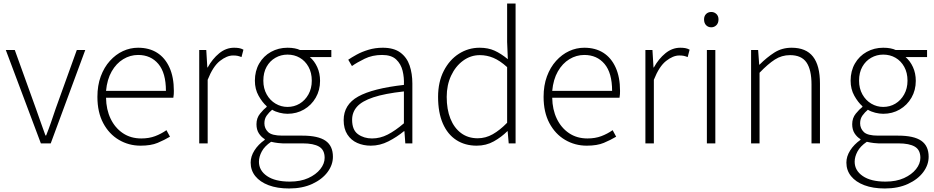

<svg xmlns="http://www.w3.org/2000/svg" viewBox="-20 -814 5305 1090"><path d="M212 0 13 -530H64L184 -197Q198 -158 211.5 -119Q225 -80 238 -45H242Q256 -80 269.5 -119Q283 -158 296 -197L416 -530H464L268 0Z M778 13Q711 13 655 -20Q599 -53 566 -115Q533 -177 533 -264Q533 -329 552 -380.5Q571 -432 604 -468.5Q637 -505 678 -524Q719 -543 764 -543Q827 -543 872 -514.5Q917 -486 942 -431Q967 -376 967 -298Q967 -289 966.5 -279.5Q966 -270 964 -259H582Q583 -192 608 -140Q633 -88 677.5 -58Q722 -28 782 -28Q826 -28 860.5 -41Q895 -54 925 -75L945 -38Q913 -19 875 -3Q837 13 778 13ZM582 -298H922Q922 -400 879 -451Q836 -502 764 -502Q719 -502 679.5 -478Q640 -454 614 -408.5Q588 -363 582 -298Z M1111 0V-530H1151L1157 -431H1159Q1186 -480 1224.5 -511.5Q1263 -543 1309 -543Q1324 -543 1336.5 -541Q1349 -539 1362 -532L1351 -490Q1338 -495 1328.5 -497Q1319 -499 1303 -499Q1268 -499 1228.5 -468Q1189 -437 1159 -361V0Z M1621 256Q1554 256 1505 237.5Q1456 219 1429.5 186Q1403 153 1403 109Q1403 74 1424.5 40Q1446 6 1483 -20V-24Q1463 -36 1449.5 -57Q1436 -78 1436 -109Q1436 -144 1456.5 -169Q1477 -194 1494 -207V-211Q1469 -233 1448 -270.5Q1427 -308 1427 -356Q1427 -411 1451.5 -453.5Q1476 -496 1518.5 -519.5Q1561 -543 1612 -543Q1635 -543 1653 -539.5Q1671 -536 1683 -530H1861V-490H1739Q1765 -468 1781 -433Q1797 -398 1797 -355Q1797 -302 1772.5 -259.5Q1748 -217 1706 -192.5Q1664 -168 1612 -168Q1591 -168 1567 -174Q1543 -180 1525 -191Q1508 -177 1494.5 -158.5Q1481 -140 1481 -114Q1481 -85 1502 -64.5Q1523 -44 1583 -44H1697Q1786 -44 1828 -15Q1870 14 1870 76Q1870 122 1839.5 163Q1809 204 1753 230Q1697 256 1621 256ZM1612 -207Q1650 -207 1681 -225.5Q1712 -244 1731 -278Q1750 -312 1750 -356Q1750 -401 1731.5 -434.5Q1713 -468 1682 -486Q1651 -504 1612 -504Q1575 -504 1543.5 -486Q1512 -468 1493.5 -435Q1475 -402 1475 -356Q1475 -312 1494 -278Q1513 -244 1544.5 -225.5Q1576 -207 1612 -207ZM1625 217Q1686 217 1730 197Q1774 177 1798.5 146Q1823 115 1823 82Q1823 37 1791.5 18.5Q1760 0 1699 0H1585Q1577 0 1559 -2Q1541 -4 1519 -9Q1482 16 1466 46Q1450 76 1450 104Q1450 154 1496 185.5Q1542 217 1625 217Z M2085 13Q2043 13 2008 -2.5Q1973 -18 1952 -50.5Q1931 -83 1931 -132Q1931 -220 2013.5 -266Q2096 -312 2273 -332Q2275 -374 2265.5 -412.5Q2256 -451 2229 -476.5Q2202 -502 2149 -502Q2094 -502 2050 -480.5Q2006 -459 1978 -439L1957 -475Q1976 -488 2005 -504Q2034 -520 2072 -531.5Q2110 -543 2153 -543Q2216 -543 2253 -515.5Q2290 -488 2305.5 -442Q2321 -396 2321 -340V0H2281L2276 -69H2273Q2233 -36 2185 -11.5Q2137 13 2085 13ZM2092 -28Q2138 -28 2181 -50Q2224 -72 2273 -114V-295Q2164 -283 2099.5 -261.5Q2035 -240 2007 -208.5Q1979 -177 1979 -134Q1979 -76 2012.5 -52Q2046 -28 2092 -28Z M2686 13Q2620 13 2570.5 -19Q2521 -51 2494 -113Q2467 -175 2467 -264Q2467 -349 2499.5 -412Q2532 -475 2585.5 -509Q2639 -543 2703 -543Q2751 -543 2787.5 -526.5Q2824 -510 2863 -478L2859 -576V-794H2907V0H2868L2862 -69H2860Q2827 -36 2783.5 -11.5Q2740 13 2686 13ZM2692 -29Q2737 -29 2777.5 -52Q2818 -75 2859 -117V-433Q2818 -470 2781 -485.5Q2744 -501 2704 -501Q2652 -501 2609 -469.5Q2566 -438 2541 -384.5Q2516 -331 2516 -264Q2516 -193 2537 -140.5Q2558 -88 2597.5 -58.5Q2637 -29 2692 -29Z M3311 13Q3244 13 3188 -20Q3132 -53 3099 -115Q3066 -177 3066 -264Q3066 -329 3085 -380.5Q3104 -432 3137 -468.5Q3170 -505 3211 -524Q3252 -543 3297 -543Q3360 -543 3405 -514.5Q3450 -486 3475 -431Q3500 -376 3500 -298Q3500 -289 3499.5 -279.5Q3499 -270 3497 -259H3115Q3116 -192 3141 -140Q3166 -88 3210.5 -58Q3255 -28 3315 -28Q3359 -28 3393.5 -41Q3428 -54 3458 -75L3478 -38Q3446 -19 3408 -3Q3370 13 3311 13ZM3115 -298H3455Q3455 -400 3412 -451Q3369 -502 3297 -502Q3252 -502 3212.5 -478Q3173 -454 3147 -408.5Q3121 -363 3115 -298Z M3644 0V-530H3684L3690 -431H3692Q3719 -480 3757.5 -511.5Q3796 -543 3842 -543Q3857 -543 3869.5 -541Q3882 -539 3895 -532L3884 -490Q3871 -495 3861.5 -497Q3852 -499 3836 -499Q3801 -499 3761.5 -468Q3722 -437 3692 -361V0Z M3993 0V-530H4041V0ZM4018 -659Q4000 -659 3988.5 -671Q3977 -683 3977 -704Q3977 -723 3988.5 -734.5Q4000 -746 4018 -746Q4035 -746 4047 -734.5Q4059 -723 4059 -704Q4059 -683 4047 -671Q4035 -659 4018 -659Z M4244 0V-530H4284L4290 -447H4292Q4333 -488 4376 -515.5Q4419 -543 4474 -543Q4556 -543 4595.5 -492.5Q4635 -442 4635 -340V0H4587V-334Q4587 -418 4558.5 -459.5Q4530 -501 4465 -501Q4418 -501 4379 -476Q4340 -451 4292 -401V0Z M5003 256Q4936 256 4887 237.5Q4838 219 4811.5 186Q4785 153 4785 109Q4785 74 4806.5 40Q4828 6 4865 -20V-24Q4845 -36 4831.5 -57Q4818 -78 4818 -109Q4818 -144 4838.5 -169Q4859 -194 4876 -207V-211Q4851 -233 4830 -270.5Q4809 -308 4809 -356Q4809 -411 4833.5 -453.5Q4858 -496 4900.5 -519.5Q4943 -543 4994 -543Q5017 -543 5035 -539.5Q5053 -536 5065 -530H5243V-490H5121Q5147 -468 5163 -433Q5179 -398 5179 -355Q5179 -302 5154.5 -259.5Q5130 -217 5088 -192.5Q5046 -168 4994 -168Q4973 -168 4949 -174Q4925 -180 4907 -191Q4890 -177 4876.5 -158.5Q4863 -140 4863 -114Q4863 -85 4884 -64.5Q4905 -44 4965 -44H5079Q5168 -44 5210 -15Q5252 14 5252 76Q5252 122 5221.5 163Q5191 204 5135 230Q5079 256 5003 256ZM4994 -207Q5032 -207 5063 -225.5Q5094 -244 5113 -278Q5132 -312 5132 -356Q5132 -401 5113.5 -434.5Q5095 -468 5064 -486Q5033 -504 4994 -504Q4957 -504 4925.5 -486Q4894 -468 4875.5 -435Q4857 -402 4857 -356Q4857 -312 4876 -278Q4895 -244 4926.5 -225.5Q4958 -207 4994 -207ZM5007 217Q5068 217 5112 197Q5156 177 5180.5 146Q5205 115 5205 82Q5205 37 5173.5 18.5Q5142 0 5081 0H4967Q4959 0 4941 -2Q4923 -4 4901 -9Q4864 16 4848 46Q4832 76 4832 104Q4832 154 4878 185.5Q4924 217 5007 217Z"/></svg>

Font: Noto Sans HK Thin ExtraLight
Style: Regular
Weight: 250
Version: Version 2.004-H2;hotconv 1.0.118;makeotfexe 2.5.65603